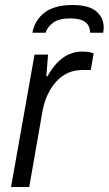

<svg xmlns="http://www.w3.org/2000/svg" viewBox="-20 -743 432 763"><path d="M267.1 -723.1Q333.5 -723.1 362.8 -697.8Q392.1 -672.4 392.1 -633.8Q392.1 -626.5 390.1 -612.8H337.9Q337.9 -669.9 259.8 -669.9Q213.4 -669.9 190.7 -652.6Q168 -635.3 161.1 -612.8H108.9Q112.3 -633.8 122.1 -652.1Q131.8 -670.4 149.7 -687Q167.5 -703.6 197.5 -713.4Q227.5 -723.1 267.1 -723.1ZM23.9 0 117.2 -525.9H170.9L164.1 -439.9H168.9Q222.7 -538.1 307.1 -538.1Q335 -538.1 352.1 -530.8L340.8 -464.8H308.1Q244.6 -464.8 202.6 -417.7Q160.6 -370.6 147.9 -295.9L96.2 0Z"/></svg>

Font: Archivo Light
Style: Italic
Weight: 300
Italic angle: -10°
Designer: Hector Gatti
Foundry: Omnibus-Type
Version: Version 2.001